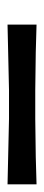

<svg xmlns="http://www.w3.org/2000/svg" viewBox="165 -167 117 507"><g transform="rotate(-90 223.5 86.5)"><path d="M-9.8 124.5V47.9Q15.1 48.8 163.1 51.8H238.8Q387.2 48.8 412.1 47.9V124.5Q353 122.1 238.8 121.1H163.1Q48.8 122.1 -9.8 124.5Z"/></g></svg>

Font: Commissioner Flair
Style: Regular
Weight: 400
Designer: Kostas Bartsokas
Foundry: Kostas Bartsokas
Version: Version 1.000